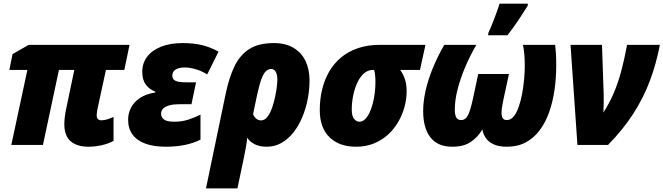

<svg xmlns="http://www.w3.org/2000/svg" viewBox="-20 -801 3666 1061"><path d="M468.3 9.8Q405.8 9.8 370.6 -20.3Q335.4 -50.3 335.4 -115.7Q335.4 -133.8 338.4 -157.7Q341.3 -181.6 346.2 -202.1L390.6 -414.6H305.7L217.3 0H42.5L131.3 -414.6H31.7L49.3 -502L138.7 -553.2H695.8L667 -414.6H565.4L518.6 -198.7Q517.1 -190.4 515.6 -180.9Q514.2 -171.4 514.2 -162.6Q514.2 -149.4 521.2 -142.8Q528.3 -136.2 539.6 -136.2Q555.7 -136.2 573 -141.6Q590.3 -147 607.4 -154.8V-22.5Q578.6 -6.8 541.7 1.5Q504.9 9.8 468.3 9.8Z M896 9.8Q831.1 9.8 784.4 -6.8Q737.8 -23.4 712.9 -56.6Q688 -89.8 688 -139.2Q688 -174.8 703.9 -205.8Q719.7 -236.8 752.9 -259.3Q786.1 -281.7 838.4 -290V-294.4Q806.2 -306.6 786.1 -333Q766.1 -359.4 766.1 -405.3Q766.1 -451.7 793 -487.3Q819.8 -522.9 870.1 -543Q920.4 -563 990.2 -563Q1048.8 -563 1096.7 -551.5Q1144.5 -540 1187.5 -515.6L1125 -389.6Q1096.2 -408.2 1062.3 -418.2Q1028.3 -428.2 1001.5 -428.2Q968.8 -428.2 950.4 -416.7Q932.1 -405.3 932.1 -382.3Q932.1 -363.8 948.7 -355Q965.3 -346.2 1006.3 -346.2H1063.5L1038.1 -225.1H969.7Q939.9 -225.1 917.5 -219.2Q895 -213.4 882.6 -201.7Q870.1 -189.9 870.1 -171.9Q870.1 -153.8 885.7 -141.1Q901.4 -128.4 943.8 -128.4Q985.8 -128.4 1020.5 -139.9Q1055.2 -151.4 1087.9 -167.5V-29.3Q1049.3 -9.8 1001 0Q952.6 9.8 896 9.8Z M1118.2 240.2 1227.1 -282.7Q1245.6 -372.1 1275.9 -434.8Q1306.2 -497.6 1357.9 -530.3Q1409.7 -563 1493.2 -563Q1558.1 -563 1602.1 -536.6Q1646 -510.3 1668.2 -464.1Q1690.4 -418 1690.4 -357.4Q1690.4 -304.7 1680.2 -252.2Q1669.9 -199.7 1650.1 -152.6Q1630.4 -105.5 1601.6 -69.1Q1572.8 -32.7 1535.9 -11.5Q1499 9.8 1454.1 9.8Q1415.5 9.8 1387.9 -3.7Q1360.4 -17.1 1346.2 -40Q1343.8 -12.7 1337.6 19.5Q1331.5 51.8 1325.2 82.5L1292 240.2ZM1422.4 -135.7Q1442.4 -135.7 1457.5 -155Q1472.7 -174.3 1483.2 -204.1Q1493.7 -233.9 1500.2 -265.4Q1506.8 -296.9 1509.8 -322.5Q1512.7 -348.1 1512.7 -358.9Q1512.7 -388.2 1503.7 -404.1Q1494.6 -419.9 1479 -419.9Q1463.9 -419.9 1450.7 -408.7Q1437.5 -397.5 1425.5 -366.5Q1413.6 -335.4 1400.4 -274.9L1378.4 -169.9Q1384.8 -154.8 1396 -145.3Q1407.2 -135.7 1422.4 -135.7Z M1947.3 9.8Q1854.5 9.8 1800.8 -42.7Q1747.1 -95.2 1747.1 -192.4Q1747.1 -250 1759.5 -303.7Q1772 -357.4 1797.6 -402.8Q1823.2 -448.2 1863 -481.9Q1902.8 -515.6 1956.8 -534.4Q2010.7 -553.2 2079.6 -553.2H2331.1L2300.8 -414.6H2191.4Q2207 -393.6 2217 -364.7Q2227.1 -335.9 2227.1 -296.4Q2227.1 -254.4 2215.6 -211.2Q2204.1 -168 2181.4 -128.4Q2158.7 -88.9 2125 -57.9Q2091.3 -26.9 2046.9 -8.5Q2002.4 9.8 1947.3 9.8ZM1966.3 -128.4Q1982.9 -128.4 1996.6 -141.4Q2010.3 -154.3 2021 -176.3Q2031.7 -198.2 2039.3 -226.6Q2046.9 -254.9 2050.8 -285.9Q2054.7 -316.9 2054.7 -347.2Q2054.7 -371.1 2052.7 -387.2Q2050.8 -403.3 2047.4 -414.6H2041Q2013.2 -414.6 1991.2 -395.3Q1969.2 -376 1954.3 -343.8Q1939.5 -311.5 1931.6 -272.7Q1923.8 -233.9 1923.8 -195.3Q1923.8 -160.2 1936.3 -144.3Q1948.7 -128.4 1966.3 -128.4Z M2480 9.8Q2398.4 9.8 2358.4 -42Q2318.4 -93.8 2318.4 -187.5Q2318.4 -240.7 2332.3 -301.8Q2346.2 -362.8 2372.6 -426.8Q2398.9 -490.7 2435.1 -553.2H2612.3Q2576.7 -492.2 2550 -428.7Q2523.4 -365.2 2508.3 -305.7Q2493.2 -246.1 2493.2 -194.8Q2493.2 -168 2501 -152.8Q2508.8 -137.7 2528.3 -137.7Q2553.2 -137.7 2566.7 -165.5Q2580.1 -193.4 2593.3 -254.4L2622.6 -392.1H2792.5L2762.7 -254.4Q2759.8 -239.7 2757.1 -225.8Q2754.4 -211.9 2752.9 -200.4Q2751.5 -189 2751.5 -179.7Q2751.5 -159.2 2757.6 -148.4Q2763.7 -137.7 2781.7 -137.7Q2802.7 -137.7 2819.1 -158Q2835.4 -178.2 2846.9 -211.7Q2858.4 -245.1 2865.7 -284.9Q2873 -324.7 2876.5 -364.5Q2879.9 -404.3 2879.9 -436.5Q2879.9 -475.1 2877.4 -502Q2875 -528.8 2869.6 -553.2H3047.9Q3050.8 -528.8 3052.2 -503.7Q3053.7 -478.5 3053.7 -438.5Q3053.7 -369.1 3044.2 -303.5Q3034.7 -237.8 3014.6 -181.2Q2994.6 -124.5 2962.6 -81.5Q2930.7 -38.6 2885.7 -14.4Q2840.8 9.8 2781.7 9.8Q2735.8 9.8 2707.3 -3.7Q2678.7 -17.1 2664.3 -38.8Q2649.9 -60.5 2645.5 -85.4Q2620.6 -43 2581.5 -16.6Q2542.5 9.8 2480 9.8ZM2677.2 -606 2678.7 -619.1Q2685.5 -632.8 2694.1 -654.1Q2702.6 -675.3 2711.9 -699.2Q2721.2 -723.1 2728.8 -744.6Q2736.3 -766.1 2740.7 -780.8H2897L2896 -769.5Q2884.3 -751 2871.1 -730.2Q2857.9 -709.5 2843.8 -688.5Q2829.6 -667.5 2814.7 -646.5Q2799.8 -625.5 2784.2 -606Z M3170.9 0 3132.8 -553.2H3306.6L3315.9 -281.7Q3316.4 -255.9 3316.2 -230.2Q3315.9 -204.6 3314.5 -179.2Q3347.2 -230.5 3370.6 -284.4Q3394 -338.4 3411.9 -403.8Q3429.7 -469.2 3445.3 -553.2H3626.5Q3606.9 -449.7 3571.5 -355.2Q3536.1 -260.7 3479.5 -172.6Q3422.9 -84.5 3339.8 0Z"/></svg>

Font: Open Sans SemiCondensed ExtraBold
Style: Italic
Weight: 800
Width: 4
Italic angle: -12°
Designer: Monotype Design Team
Foundry: Monotype Imaging Inc.
Version: Version 3.003